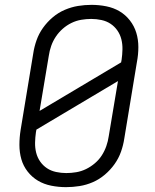

<svg xmlns="http://www.w3.org/2000/svg" viewBox="-20 -763 640 791"><path d="M252 8Q252 8 252 8Q252 8 252 8Q221 8 191 2Q161 -4 136.5 -18.5Q112 -33 94 -56Q76 -79 68 -107Q60 -135 60 -166Q60 -197 65 -228L117 -543Q121 -570 130.5 -597Q140 -624 157 -648Q174 -672 197 -691.5Q220 -711 247 -722.5Q274 -734 301.5 -738.5Q329 -743 357 -743Q357 -743 357 -743Q357 -743 357 -743Q388 -743 418 -737Q448 -731 472.5 -716.5Q497 -702 515 -679Q533 -656 541.5 -628Q550 -600 550 -569Q550 -538 544 -507L492 -192Q488 -165 478.5 -138Q469 -111 452 -87Q435 -63 412 -43.5Q389 -24 362.5 -12.5Q336 -1 308 3.5Q280 8 252 8ZM143 -306 479 -506 481 -517Q484 -538 484.5 -559.5Q485 -581 480 -601Q475 -621 463.5 -637.5Q452 -654 435.5 -665Q419 -676 398 -680.5Q377 -685 356 -685Q336 -685 315 -681.5Q294 -678 274.5 -668.5Q255 -659 238.5 -644.5Q222 -630 210 -612Q198 -594 191 -574Q184 -554 181 -533ZM253 -50Q273 -50 294 -53.5Q315 -57 334.5 -66.5Q354 -76 371 -90.5Q388 -105 399.5 -123Q411 -141 418 -161Q425 -181 428 -202L466 -429L130 -229L128 -218Q125 -197 124.5 -175.5Q124 -154 129 -134Q134 -114 145.5 -97.5Q157 -81 173.5 -70Q190 -59 211 -54.5Q232 -50 253 -50Z"/></svg>

Font: Iosevka SS04 Lt Ex Obl
Style: Regular
Weight: 300
Width: 7
Italic angle: -9°
Monospace: yes
Designer: Belleve Invis
Foundry: Belleve Invis
Version: Version 19.0.0; ttfautohint (v1.8.4)